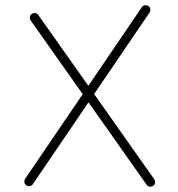

<svg xmlns="http://www.w3.org/2000/svg" viewBox="-20 -691 678 731"><path d="M80.1 14.6Q74.2 10.7 73 3.4Q71.8 -3.9 75.7 -10.3L294.9 -332.5L96.7 -613.3Q92.8 -619.1 93.8 -626.7Q94.7 -634.3 101.1 -638.2Q106.9 -642.1 114.5 -641.1Q122.1 -640.1 126 -633.8L316.4 -364.3L520 -663.6Q523.9 -669.9 531.2 -670.9Q538.6 -671.9 544.9 -668Q551.3 -664.1 552.2 -656.7Q553.2 -649.4 549.3 -643.1L338.4 -333L567.4 -8.3Q571.3 -2.4 570.3 5.1Q569.3 12.7 563 16.6Q557.1 20.5 549.6 19.5Q542 18.6 538.1 12.2L316.9 -301.3L105 10.3Q101.1 16.1 93.8 17.3Q86.4 18.6 80.1 14.6Z"/></svg>

Font: Mikhak-FD ExtraLight
Style: Regular
Weight: 200
Designer: Amin Abedi
Version: Version 3.2